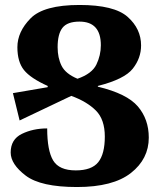

<svg xmlns="http://www.w3.org/2000/svg" viewBox="-20 -743 652 773"><path d="M374 -394V-397Q481 -424 514.5 -466.5Q548 -509 548 -560Q548 -627 494 -675Q440 -723 300 -723Q156 -723 103 -669Q50 -615 50 -553Q50 -494 76.5 -461Q103 -428 172 -397V-392L32 -368L59 -258L267 -357Q330 -334 366 -298Q402 -262 402 -193Q402 -123 375.5 -90Q349 -57 285 -57Q218 -57 194 -97Q170 -137 170 -226Q113 -226 68 -204Q23 -182 23 -129Q23 -82 83.5 -36Q144 10 290 10Q435 10 507 -46.5Q579 -103 579 -189Q579 -263 535 -314.5Q491 -366 374 -394ZM212 -553Q212 -606 231.5 -631Q251 -656 300 -656Q386 -656 386 -561Q386 -520 368 -483Q350 -446 292 -426Q244 -446 228 -478Q212 -510 212 -553Z"/></svg>

Font: Noto Serif Armenian SemiCondensed Extra
Style: Regular
Weight: 800
Width: 4
Designer: Monotype Design Team
Foundry: Monotype Imaging Inc.
Version: Version 1.901